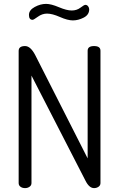

<svg xmlns="http://www.w3.org/2000/svg" viewBox="-20 -968 613 988"><path d="M76 -26V-706Q76 -731 109 -731Q137 -731 161 -685L431 -153V-707Q431 -731 464 -731Q497 -731 497 -707V-26Q497 -14 487 -7Q477 0 464 0Q439 0 420 -38L142 -579V-26Q142 -14 132 -7Q122 0 109 0Q95 0 85.5 -7Q76 -14 76 -26ZM217 -948Q243 -948 283 -931Q323 -914 349 -914Q375 -914 394 -928.5Q413 -943 419 -943Q428 -943 433.5 -935.5Q439 -928 439 -920Q439 -892 411 -877.5Q383 -863 355 -863Q328 -863 288.5 -880.5Q249 -898 222 -898Q197 -898 175 -882Q153 -866 148 -866Q129 -866 129 -891Q129 -916 158.5 -932Q188 -948 217 -948Z"/></svg>

Font: Terminal Dosis
Style: Regular
Weight: 400
Designer: Edgar Tolentino, Pablo Impallari, Igino Marini
Foundry: Edgar Tolentino, Pablo Impallari, Igino Marini
Version: Version 1.007